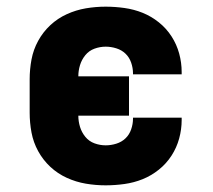

<svg xmlns="http://www.w3.org/2000/svg" viewBox="-20 -548 640 576"><path d="M297 8Q267 8 237.5 3Q208 -2 180.5 -14.5Q153 -27 131 -47.5Q109 -68 94.5 -94.5Q80 -121 74.5 -150.5Q69 -180 69 -210V-310Q69 -340 74.5 -369.5Q80 -399 94.5 -425.5Q109 -452 131 -472.5Q153 -493 180.5 -505.5Q208 -518 237.5 -523Q267 -528 297 -528Q325 -528 353.5 -524Q382 -520 408 -509.5Q434 -499 456.5 -481Q479 -463 494.5 -439Q510 -415 517.5 -387.5Q525 -360 525 -332V-325H379V-328Q379 -344 373.5 -360Q368 -376 356.5 -387Q345 -398 329 -403Q313 -408 297 -408Q280 -408 263.5 -402Q247 -396 236 -382.5Q225 -369 220 -352.5Q215 -336 215 -319H367V-201H215Q215 -184 220 -167.5Q225 -151 236 -137.5Q247 -124 263.5 -118Q280 -112 297 -112Q313 -112 329 -117Q345 -122 356.5 -133Q368 -144 373.5 -160Q379 -176 379 -192V-195H525V-188Q525 -160 517.5 -132.5Q510 -105 494.5 -81Q479 -57 456.5 -39Q434 -21 408 -10.5Q382 0 353.5 4Q325 8 297 8Z"/></svg>

Font: Iosevka Heavy Extended
Style: Regular
Weight: 900
Width: 7
Monospace: yes
Designer: Belleve Invis
Foundry: Belleve Invis
Version: Version 32.5.0; ttfautohint (v1.8.4)